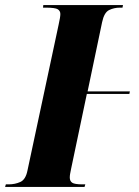

<svg xmlns="http://www.w3.org/2000/svg" viewBox="-43 -734 545 754"><path d="M-23 0 -20 -10H-9Q16 -10 37 -19.5Q58 -29 65 -65L187 -636Q194 -667 194 -679Q194 -691 184 -697.5Q174 -704 136 -704H126L127 -714H440L438 -704H428Q405 -704 385.5 -694.5Q366 -685 358 -647L301 -375H467L465 -365H298L236 -70Q234 -60 232.5 -52Q231 -44 231 -37Q231 -23 240.5 -16.5Q250 -10 281 -10H292L289 0Z"/></svg>

Font: Noto Serif Display ExtraCondensed Black
Style: Italic
Weight: 900
Width: 2
Italic angle: -12°
Designer: Monotype Design Team
Foundry: Monotype Imaging Inc.
Version: Version 2.009